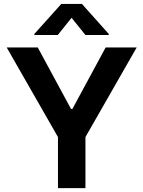

<svg xmlns="http://www.w3.org/2000/svg" viewBox="-20 -973 742 993"><path d="M14.6 -727.5H175.3L347.2 -409.7H354.5L526.4 -727.5H687L421.9 -264.2V0H279.8V-264.2ZM421.9 -792 350.1 -880.9 278.8 -792H157.7V-797.4L296.9 -952.6H403.8L542.5 -797.4V-792Z"/></svg>

Font: Inter Cardless Tabular Bold
Style: Bold
Weight: 700
Designer: Rasmus Andersson
Foundry: rsms
Version: Version 4.000;git-4fc901f